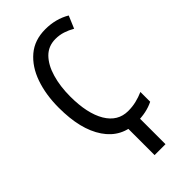

<svg xmlns="http://www.w3.org/2000/svg" viewBox="-283 -793 1075 1075"><g transform="rotate(-45 254.5 -255.5)"><path d="M319.8 -642.1Q263.2 -642.1 225.6 -604Q188 -565.4 169.4 -500.5Q150.4 -435.5 150.4 -355.5Q150.4 -221.2 195.8 -144.5Q241.2 -68.4 323.2 -68.4Q323.2 -68.4 323.2 -68.4Q356.9 -68.4 386.7 -75.7Q417 -83 444.8 -95.2L446.3 -95.7V-94.2V-19V-18.1H445.8Q390.1 9.8 313 9.8Q192.4 9.8 126.5 -87.4Q93.3 -136.2 76.7 -203.6Q60.5 -270.5 60.5 -356.4Q60.5 -459.5 89.4 -542Q118.2 -624 175.3 -672.4Q232.4 -720.7 317.9 -720.7H318.4Q399.9 -720.7 464.8 -682.6L465.3 -682.1L434.6 -609.4L434.1 -607.9L433.1 -608.9Q408.2 -623.5 379.9 -632.8Q351.6 -642.1 319.8 -642.1ZM338.9 210.4H252.4V-39.6H338.9Z"/></g></svg>

Font: MAUL Condensed
Style: Condensed Regular
Weight: 400
Designer: MAUL
Version: Version 1.0; 2020; ttfautohint (v1.8.3)